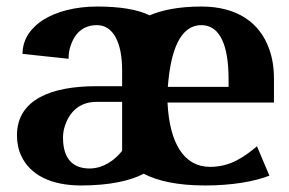

<svg xmlns="http://www.w3.org/2000/svg" viewBox="-20 -558 884 588"><path d="M32 -144C32 -121 36 -100 45 -81C72 -22 137 10 228 10C314 10 379 -4 420 -26C462 -4 523 10 608 10C690 10 759 -2 805 -20L767 -110C726 -76 685 -47 623 -47C543 -47 499 -120 493 -244H819V-317C819 -351 814 -382 804 -409C776 -487 708 -538 597 -538C527 -538 476 -527 438 -511C402 -529 347 -538 278 -538C209 -538 152 -522 112 -497C78 -475 49 -441 49 -393L190 -378C190 -392 192 -405 196 -417C210 -460 238 -481 277 -481C326 -481 354 -429 354 -343V-294H274C141 -294 32 -255 32 -144ZM173 -136C173 -150 175 -162 180 -176C196 -221 229 -246 275 -246H354V-96C331 -67 296 -42 254 -42C206 -42 173 -69 173 -136ZM494 -292C502 -397 529 -481 597 -481C655 -481 680 -416 680 -316V-292Z"/></svg>

Font: Aerodynamic
Style: Regular
Weight: 500
Designer: Google
Version: Version 2.000980; 2014